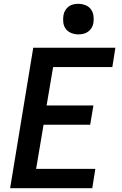

<svg xmlns="http://www.w3.org/2000/svg" viewBox="-20 -985 640 1005"><path d="M33 0 154 -735H584L568 -634H258L224 -433H469L452 -332H208L169 -101H479L463 0ZM390 -805Q371 -805 353.5 -812Q336 -819 325 -833Q314 -847 311.5 -866Q309 -885 312 -904Q314 -918 321 -930Q328 -942 339 -950.5Q350 -959 363.5 -962Q377 -965 390 -965Q409 -965 427 -958Q445 -951 455.5 -937Q466 -923 469 -904Q472 -885 469 -866Q467 -852 460 -840Q453 -828 441.5 -819.5Q430 -811 416.5 -808Q403 -805 390 -805Z"/></svg>

Font: Iosevka Curly Extended
Style: Bold Italic
Weight: 700
Width: 7
Italic angle: -9°
Monospace: yes
Designer: Belleve Invis
Foundry: Belleve Invis
Version: Version 11.1.0; ttfautohint (v1.8.3)